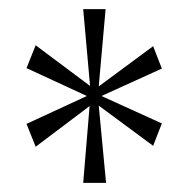

<svg xmlns="http://www.w3.org/2000/svg" viewBox="-20 -780 416 420"><path d="M162 -380 176 -548 58 -459 38 -509 170 -570 38 -631 58 -681 177 -592 162 -760H211L196 -591L315 -679L334 -630L202 -570L334 -510L315 -461L196 -549L212 -380Z"/></svg>

Font: Noto Serif Myanmar Condensed ExtraLight
Style: Regular
Weight: 200
Width: 3
Designer: Ben Mitchell and the Monotype Design Team
Foundry: Monotype Imaging Inc.
Version: Version 2.106; ttfautohint (v1.8.4.7-5d5b)